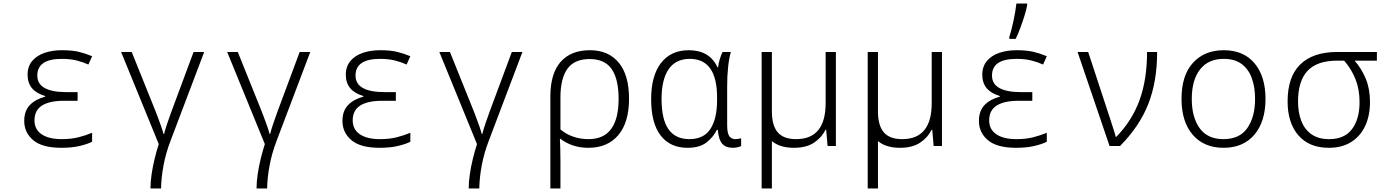

<svg xmlns="http://www.w3.org/2000/svg" viewBox="-20 -826 7840 1086"><path d="M327 10Q219 10 168 -33Q117 -76 117 -142Q117 -199 149 -232Q181 -265 235 -279V-283Q136 -312 136 -403Q136 -450 162 -481Q188 -512 232 -527Q276 -542 330 -542Q387 -542 425 -533Q463 -524 501 -508L480 -461Q449 -475 413 -484Q377 -493 330 -493Q191 -493 191 -399Q191 -351 233 -328Q275 -305 354 -305H419V-256H343Q260 -256 217.5 -229Q175 -202 175 -145Q175 -94 215.5 -66.5Q256 -39 329 -39Q383 -39 424 -49.5Q465 -60 501 -75V-24Q472 -10 429 0Q386 10 327 10Z M831 240Q831 204 837.5 159.5Q844 115 855 70.5Q866 26 878 -11L665 -532H725L859 -199Q865 -183 874 -159.5Q883 -136 891.5 -111.5Q900 -87 905 -68H908Q914 -93 926.5 -129.5Q939 -166 950 -196L1075 -532H1135L944 -28Q918 40 905 109Q892 178 891 240Z M1431 240Q1431 204 1437.5 159.5Q1444 115 1455 70.5Q1466 26 1478 -11L1265 -532H1325L1459 -199Q1465 -183 1474 -159.5Q1483 -136 1491.5 -111.5Q1500 -87 1505 -68H1508Q1514 -93 1526.5 -129.5Q1539 -166 1550 -196L1675 -532H1735L1544 -28Q1518 40 1505 109Q1492 178 1491 240Z M2127 10Q2019 10 1968 -33Q1917 -76 1917 -142Q1917 -199 1949 -232Q1981 -265 2035 -279V-283Q1936 -312 1936 -403Q1936 -450 1962 -481Q1988 -512 2032 -527Q2076 -542 2130 -542Q2187 -542 2225 -533Q2263 -524 2301 -508L2280 -461Q2249 -475 2213 -484Q2177 -493 2130 -493Q1991 -493 1991 -399Q1991 -351 2033 -328Q2075 -305 2154 -305H2219V-256H2143Q2060 -256 2017.5 -229Q1975 -202 1975 -145Q1975 -94 2015.5 -66.5Q2056 -39 2129 -39Q2183 -39 2224 -49.5Q2265 -60 2301 -75V-24Q2272 -10 2229 0Q2186 10 2127 10Z M2631 240Q2631 204 2637.5 159.5Q2644 115 2655 70.5Q2666 26 2678 -11L2465 -532H2525L2659 -199Q2665 -183 2674 -159.5Q2683 -136 2691.5 -111.5Q2700 -87 2705 -68H2708Q2714 -93 2726.5 -129.5Q2739 -166 2750 -196L2875 -532H2935L2744 -28Q2718 40 2705 109Q2692 178 2691 240Z M3093 -280Q3093 -410 3151 -476Q3209 -542 3317 -542Q3421 -542 3479.5 -472Q3538 -402 3538 -267Q3538 -134 3477.5 -62Q3417 10 3308 10Q3259 10 3219 -4Q3179 -18 3150 -41H3147Q3148 -16 3149 14Q3150 44 3150 80V240H3093ZM3309 -39Q3479 -39 3479 -267Q3479 -378 3440 -435Q3401 -492 3315 -492Q3229 -492 3189.5 -437Q3150 -382 3150 -275V-94Q3180 -68 3221 -53.5Q3262 -39 3309 -39Z M3869 10Q3770 10 3716.5 -60Q3663 -130 3663 -265Q3663 -398 3719 -470Q3775 -542 3876 -542Q3993 -542 4038 -446H4042Q4044 -468 4051 -490.5Q4058 -513 4067 -532H4114Q4104 -499 4098.5 -448.5Q4093 -398 4093 -337V-119Q4093 -73 4105 -56Q4117 -39 4139 -39Q4156 -39 4172 -44V0Q4165 4 4152 7Q4139 10 4124 10Q4086 10 4065.5 -12.5Q4045 -35 4040 -92H4035Q4016 -52 3977 -21Q3938 10 3869 10ZM3879 -39Q3961 -39 3998.5 -97Q4036 -155 4036 -260V-274Q4036 -493 3882 -493Q3802 -493 3762 -434.5Q3722 -376 3722 -266Q3722 -150 3761.5 -94.5Q3801 -39 3879 -39Z M4288 240V-532H4346V-196Q4346 -116 4379 -77.5Q4412 -39 4483 -39Q4650 -39 4650 -243V-532H4708V0H4661L4653 -92H4649Q4627 -47 4583.5 -18.5Q4540 10 4471 10Q4391 10 4346 -28V240Z M4888 240V-532H4946V-196Q4946 -116 4979 -77.5Q5012 -39 5083 -39Q5250 -39 5250 -243V-532H5308V0H5261L5253 -92H5249Q5227 -47 5183.5 -18.5Q5140 10 5071 10Q4991 10 4946 -28V240Z M5727 10Q5619 10 5568 -33Q5517 -76 5517 -142Q5517 -199 5549 -232Q5581 -265 5635 -279V-283Q5536 -312 5536 -403Q5536 -450 5562 -481Q5588 -512 5632 -527Q5676 -542 5730 -542Q5787 -542 5825 -533Q5863 -524 5901 -508L5880 -461Q5849 -475 5813 -484Q5777 -493 5730 -493Q5591 -493 5591 -399Q5591 -351 5633 -328Q5675 -305 5754 -305H5819V-256H5743Q5660 -256 5617.5 -229Q5575 -202 5575 -145Q5575 -94 5615.5 -66.5Q5656 -39 5729 -39Q5783 -39 5824 -49.5Q5865 -60 5901 -75V-24Q5872 -10 5829 0Q5786 10 5727 10ZM5689 -617Q5701 -654 5712.5 -708Q5724 -762 5729 -806H5790V-797Q5785 -770 5774.5 -736Q5764 -702 5751 -667.5Q5738 -633 5725 -606H5689Z M6256 0 6075 -532H6135L6258 -158Q6265 -135 6275.5 -103.5Q6286 -72 6291 -52H6294Q6383 -143 6425.5 -259.5Q6468 -376 6468 -532H6525Q6525 -366 6475.5 -239Q6426 -112 6315 0Z M6901 10Q6790 10 6726.5 -63.5Q6663 -137 6663 -267Q6663 -400 6728 -471Q6793 -542 6902 -542Q7014 -542 7076 -468Q7138 -394 7138 -267Q7138 -138 7075 -64Q7012 10 6901 10ZM6900 -39Q6992 -39 7035.5 -102Q7079 -165 7079 -267Q7079 -333 7060.5 -384Q7042 -435 7003 -464Q6964 -493 6902 -493Q6814 -493 6767.5 -433Q6721 -373 6721 -266Q6721 -163 6765.5 -101Q6810 -39 6900 -39Z M7496 10Q7385 10 7324 -60.5Q7263 -131 7263 -252Q7263 -392 7335 -462Q7407 -532 7544 -532H7768V-483H7642Q7682 -437 7705.5 -380Q7729 -323 7729 -249Q7729 -172 7702 -114Q7675 -56 7623 -23Q7571 10 7496 10ZM7498 -39Q7585 -39 7627.5 -96Q7670 -153 7670 -248Q7670 -320 7647.5 -377Q7625 -434 7583 -483H7544Q7430 -483 7376 -425.5Q7322 -368 7322 -252Q7322 -190 7340.5 -142Q7359 -94 7398 -66.5Q7437 -39 7498 -39Z"/></svg>

Font: Noto Sans Mono Light
Style: Regular
Weight: 300
Designer: Monotype Design Team
Foundry: Monotype Imaging Inc.
Version: Version 2.014; ttfautohint (v1.8.4.7-5d5b)